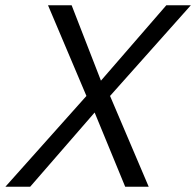

<svg xmlns="http://www.w3.org/2000/svg" viewBox="-40 -710 745 730"><path d="M-19.5 0 288.6 -345.2 142.6 -689.9H232.4L343.8 -403.3L592.3 -689.9H685.5L378.4 -345.2L525.4 0H436L319.8 -282.2L74.7 0Z"/></svg>

Font: Acari Sans
Style: Italic
Weight: 400
Italic angle: -13°
Designer: Alfredo Marco Pradil and Stefan Peev
Foundry: Hanken Design Co.
Version: Version 1.045;January 11, 2019;FontCreator 11.5.0.2425 64-bi